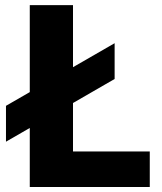

<svg xmlns="http://www.w3.org/2000/svg" viewBox="-20 -748 649 768"><path d="M99.1 0V-727.5H272V-142.1H579.1V0ZM3.9 -181.2V-324.7L438.5 -575.2V-432.1Z"/></svg>

Font: Inter 17pt ExtraBold
Style: Regular
Weight: 800
Version: Version 4.001;git-66647c0bb